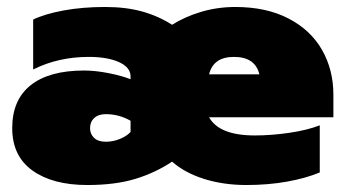

<svg xmlns="http://www.w3.org/2000/svg" viewBox="-20 -515 990 550"><path d="M15 -148Q15 -229 68 -271Q121 -313 221 -313Q253 -313 291 -305.5Q329 -298 354 -288V-296Q354 -322 321 -337Q288 -352 234 -352Q147 -352 75 -316V-459Q108 -475 162 -485Q216 -495 281 -495Q341 -495 387.5 -482Q434 -469 473 -444Q509 -467 556 -481Q603 -495 654 -495Q743 -495 806.5 -462Q870 -429 902.5 -372Q935 -315 935 -244V-179H579Q608 -127 710 -127Q757 -127 808.5 -134.5Q860 -142 896 -156V-21Q855 -4 801 5.5Q747 15 686 15Q620 15 564.5 -2.5Q509 -20 473 -52Q425 -20 367.5 -2.5Q310 15 230 15Q131 15 73 -26.5Q15 -68 15 -148ZM723 -302Q711 -352 650 -352Q591 -352 579 -302ZM354 -137V-169Q321 -188 283 -188Q262 -188 250 -177Q238 -166 238 -148Q238 -131 249.5 -120Q261 -109 283 -109Q304 -109 323.5 -117Q343 -125 354 -137Z"/></svg>

Font: Prompt Black
Style: Regular
Weight: 900
Designer: Katatrad Team
Foundry: CadsonDemak
Version: Version 1.000